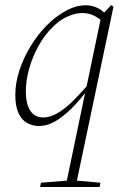

<svg xmlns="http://www.w3.org/2000/svg" viewBox="-20 -490 516 765"><path d="M135 12Q111 12 89 0.5Q67 -11 54 -38.5Q41 -66 41 -112Q41 -160 57.5 -210Q74 -260 102 -306Q130 -352 166 -388.5Q202 -425 242.5 -447Q283 -469 322 -469Q339 -469 355.5 -463.5Q372 -458 386 -447.5Q400 -437 410 -423L396 -397Q379 -415 357 -426.5Q335 -438 309 -438Q288 -438 267 -431Q246 -424 227.5 -412.5Q209 -401 192 -384Q159 -353 134.5 -309Q110 -265 96.5 -217.5Q83 -170 83 -127Q83 -75 101 -48.5Q119 -22 152 -22Q180 -22 210 -39.5Q240 -57 273.5 -90.5Q307 -124 346 -170L356 -163H351Q319 -116 282.5 -76Q246 -36 209 -12Q172 12 135 12ZM140 255 143 238 256 229H278L380 238L377 255ZM241 255 321 -129 323 -136 384 -428 387 -431 423 -470 432 -463 319 75Q309 120 300 165Q291 210 281 255Z"/></svg>

Font: Source Serif 4 48pt Light
Style: Italic
Weight: 300
Italic angle: -12°
Designer: Frank Grießhammer
Foundry: Adobe Systems Incorporated
Version: Version 4.004;hotconv 1.0.116;makeotfexe 2.5.65601